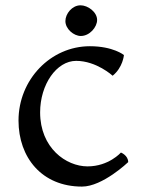

<svg xmlns="http://www.w3.org/2000/svg" viewBox="-20 -686 540 724"><path d="M49.8 -231.4C49.8 -92.3 137.7 17.6 289.1 17.6C367.2 17.6 463.4 -74.7 463.4 -74.7C463.4 -100.1 436 -110.8 436 -110.8C436 -110.8 390.1 -58.6 310.1 -58.6C229 -58.6 131.3 -128.4 131.3 -262.2C131.3 -367.7 193.4 -456.5 267.1 -456.5C343.8 -456.5 404.8 -400.4 404.8 -400.4C443.8 -432.1 447.3 -478.5 447.3 -478.5C447.3 -478.5 406.7 -511.7 318.8 -511.7C171.4 -511.7 49.8 -386.2 49.8 -231.4ZM226.6 -606.4C226.6 -576.7 258.3 -550.3 284.7 -550.3C317.9 -550.3 346.2 -583.5 346.2 -610.8C346.2 -640.6 311.5 -666 283.7 -666C252 -666 226.6 -634.3 226.6 -606.4Z"/></svg>

Font: Trykker
Style: Regular
Weight: 400
Designer: Magnus Gaarde
Foundry: Magnus Gaarde
Version: Version 1.001